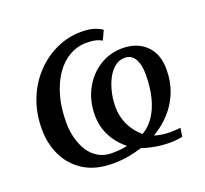

<svg xmlns="http://www.w3.org/2000/svg" viewBox="-104 -689 877 823"><g transform="rotate(-20 334.0 -278.0)"><path d="M278 10.5Q200.5 10.5 147.8 -22.5Q95 -55.5 68.5 -110.5Q42 -165.5 42 -232Q42 -304.5 66 -365.8Q90 -427 132.2 -472Q174.5 -517 228.8 -542Q283 -567 343 -567Q381.5 -567 405.5 -558Q429.5 -549 437 -541.5L417.5 -499.5Q411 -503.5 402.2 -507Q393.5 -510.5 380.8 -512.8Q368 -515 347.5 -515Q306.5 -515 270.2 -494.5Q234 -474 207.2 -435.5Q180.5 -397 165.2 -343.2Q150 -289.5 150 -222Q150 -187 158.5 -153.2Q167 -119.5 184 -92.2Q201 -65 227.8 -49Q254.5 -33 291 -33Q305.5 -33 323.8 -34.5Q342 -36 361 -40Q335.5 -60 316.5 -85.8Q297.5 -111.5 286.8 -142.5Q276 -173.5 276 -209Q276 -276 304.2 -328.5Q332.5 -381 379.8 -410.8Q427 -440.5 484 -440.5Q550 -440.5 591 -401.5Q632 -362.5 632 -291Q632 -234.5 613.5 -188Q595 -141.5 562 -105Q529 -68.5 484.5 -42.5Q499 -37.5 516.5 -34.8Q534 -32 554 -32Q564.5 -32 579 -32.8Q593.5 -33.5 602.5 -35L596.5 4Q589 6 572.8 8Q556.5 10 542.5 10Q504.5 10 472.2 4.2Q440 -1.5 413 -11Q380.5 -0.5 348.2 5Q316 10.5 278 10.5ZM479.5 -398.5Q454.5 -398.5 434.2 -382.2Q414 -366 400 -339Q386 -312 378.5 -279.2Q371 -246.5 371 -213.5Q371 -185.5 379.2 -158Q387.5 -130.5 403.2 -107Q419 -83.5 441 -65.5Q472 -83 494.2 -115.5Q516.5 -148 528.8 -194.5Q541 -241 541 -300.5Q541 -348 525.2 -373.2Q509.5 -398.5 479.5 -398.5Z"/></g></svg>

Font: Merriweather 24pt
Style: Italic
Weight: 400
Italic angle: -7.8°
Designer: Eben Sorkin
Foundry: Eben Sorkin
Version: Version 2.101